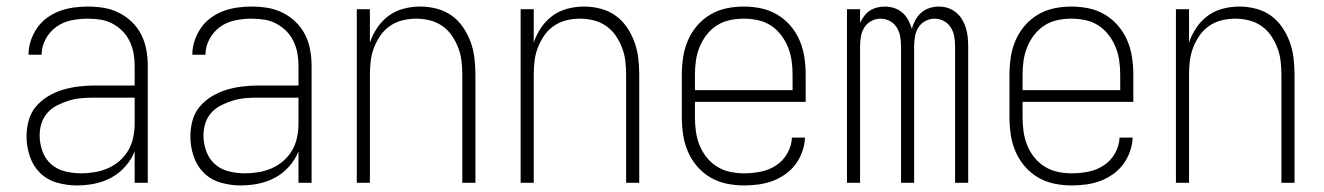

<svg xmlns="http://www.w3.org/2000/svg" viewBox="-20 -558 4040 586"><path d="M214 8Q184 8 154 -0.5Q124 -9 102.5 -30Q81 -51 71 -81Q61 -111 61 -141Q61 -166 67.5 -190Q74 -214 89.5 -232.5Q105 -251 126.5 -264Q148 -277 171.5 -284Q195 -291 219.5 -294Q244 -297 268 -297H391V-358Q391 -377 387.5 -396Q384 -415 375.5 -432.5Q367 -450 353.5 -463.5Q340 -477 323 -486Q306 -495 287 -498Q268 -501 248 -501Q223 -501 198 -496Q173 -491 152.5 -476.5Q132 -462 119.5 -439Q107 -416 107 -391H67Q67 -413 74 -434Q81 -455 93.5 -473Q106 -491 124 -504Q142 -517 162.5 -524.5Q183 -532 204.5 -535Q226 -538 248 -538Q273 -538 297 -534Q321 -530 343 -519Q365 -508 382.5 -491Q400 -474 411 -452.5Q422 -431 426.5 -406.5Q431 -382 431 -358V0H391V-96Q381 -71 362.5 -50Q344 -29 320 -16Q296 -3 269 2.5Q242 8 214 8ZM227 -29Q248 -29 269 -32.5Q290 -36 309.5 -44.5Q329 -53 345 -67Q361 -81 371.5 -99Q382 -117 386.5 -138Q391 -159 391 -180V-260H268Q249 -260 230 -258.5Q211 -257 192.5 -251.5Q174 -246 156.5 -237.5Q139 -229 126 -215Q113 -201 107 -182.5Q101 -164 101 -145Q101 -120 109.5 -96.5Q118 -73 136 -57Q154 -41 178.5 -35Q203 -29 227 -29Z M714 8Q684 8 654 -0.5Q624 -9 602.5 -30Q581 -51 571 -81Q561 -111 561 -141Q561 -166 567.5 -190Q574 -214 589.5 -232.5Q605 -251 626.5 -264Q648 -277 671.5 -284Q695 -291 719.5 -294Q744 -297 768 -297H891V-358Q891 -377 887.5 -396Q884 -415 875.5 -432.5Q867 -450 853.5 -463.5Q840 -477 823 -486Q806 -495 787 -498Q768 -501 748 -501Q723 -501 698 -496Q673 -491 652.5 -476.5Q632 -462 619.5 -439Q607 -416 607 -391H567Q567 -413 574 -434Q581 -455 593.5 -473Q606 -491 624 -504Q642 -517 662.5 -524.5Q683 -532 704.5 -535Q726 -538 748 -538Q773 -538 797 -534Q821 -530 843 -519Q865 -508 882.5 -491Q900 -474 911 -452.5Q922 -431 926.5 -406.5Q931 -382 931 -358V0H891V-96Q881 -71 862.5 -50Q844 -29 820 -16Q796 -3 769 2.5Q742 8 714 8ZM727 -29Q748 -29 769 -32.5Q790 -36 809.5 -44.5Q829 -53 845 -67Q861 -81 871.5 -99Q882 -117 886.5 -138Q891 -159 891 -180V-260H768Q749 -260 730 -258.5Q711 -257 692.5 -251.5Q674 -246 656.5 -237.5Q639 -229 626 -215Q613 -201 607 -182.5Q601 -164 601 -145Q601 -120 609.5 -96.5Q618 -73 636 -57Q654 -41 678.5 -35Q703 -29 727 -29Z M1069 0V-530H1109V-428Q1117 -452 1131.5 -473.5Q1146 -495 1166.5 -510Q1187 -525 1212 -531.5Q1237 -538 1263 -538Q1288 -538 1313 -531.5Q1338 -525 1358.5 -510.5Q1379 -496 1393.5 -474.5Q1408 -453 1416.5 -429.5Q1425 -406 1428 -380.5Q1431 -355 1431 -330V0H1391V-330Q1391 -351 1388.5 -372Q1386 -393 1378.5 -412.5Q1371 -432 1359 -449.5Q1347 -467 1329.5 -479Q1312 -491 1291.5 -496Q1271 -501 1250 -501Q1229 -501 1208.5 -496Q1188 -491 1170.5 -479Q1153 -467 1141 -449.5Q1129 -432 1121.5 -412.5Q1114 -393 1111.5 -372Q1109 -351 1109 -330V0Z M1569 0V-530H1609V-428Q1617 -452 1631.5 -473.5Q1646 -495 1666.5 -510Q1687 -525 1712 -531.5Q1737 -538 1763 -538Q1788 -538 1813 -531.5Q1838 -525 1858.5 -510.5Q1879 -496 1893.5 -474.5Q1908 -453 1916.5 -429.5Q1925 -406 1928 -380.5Q1931 -355 1931 -330V0H1891V-330Q1891 -351 1888.5 -372Q1886 -393 1878.5 -412.5Q1871 -432 1859 -449.5Q1847 -467 1829.5 -479Q1812 -491 1791.5 -496Q1771 -501 1750 -501Q1729 -501 1708.5 -496Q1688 -491 1670.5 -479Q1653 -467 1641 -449.5Q1629 -432 1621.5 -412.5Q1614 -393 1611.5 -372Q1609 -351 1609 -330V0Z M2251 8Q2224 8 2197.5 2.5Q2171 -3 2148 -16.5Q2125 -30 2107.5 -50.5Q2090 -71 2079.5 -95.5Q2069 -120 2065 -146.5Q2061 -173 2061 -200V-330Q2061 -357 2065 -383.5Q2069 -410 2079.5 -434.5Q2090 -459 2107.5 -479.5Q2125 -500 2148 -513.5Q2171 -527 2197 -532.5Q2223 -538 2250 -538Q2277 -538 2303 -532.5Q2329 -527 2352 -513.5Q2375 -500 2392.5 -479.5Q2410 -459 2420.5 -434.5Q2431 -410 2435 -383.5Q2439 -357 2439 -330V-247H2101V-200Q2101 -178 2104 -156.5Q2107 -135 2115 -115Q2123 -95 2136.5 -78Q2150 -61 2168.5 -49.5Q2187 -38 2208 -33.5Q2229 -29 2251 -29Q2276 -29 2301.5 -34Q2327 -39 2348.5 -53Q2370 -67 2383 -90Q2396 -113 2397 -138H2437Q2436 -116 2428.5 -95Q2421 -74 2408 -56.5Q2395 -39 2376.5 -26Q2358 -13 2337.5 -5.5Q2317 2 2295 5Q2273 8 2251 8ZM2399 -283V-330Q2399 -352 2396 -373Q2393 -394 2385 -414Q2377 -434 2363.5 -451.5Q2350 -469 2332 -480.5Q2314 -492 2293 -496.5Q2272 -501 2250 -501Q2228 -501 2207 -496.5Q2186 -492 2168 -480.5Q2150 -469 2136.5 -451.5Q2123 -434 2115 -414Q2107 -394 2104 -373Q2101 -352 2101 -330V-283Z M2565 0V-530H2605V-488Q2610 -499 2617.5 -509Q2625 -519 2635 -525.5Q2645 -532 2656.5 -535Q2668 -538 2680 -538Q2695 -538 2709 -533.5Q2723 -529 2734 -519.5Q2745 -510 2752 -497Q2759 -484 2763 -470Q2767 -484 2774 -497Q2781 -510 2792 -519.5Q2803 -529 2817 -533.5Q2831 -538 2845 -538Q2860 -538 2873.5 -533.5Q2887 -529 2898 -520Q2909 -511 2916.5 -498.5Q2924 -486 2928 -472.5Q2932 -459 2933.5 -445Q2935 -431 2935 -416V0H2895V-416Q2895 -431 2892.5 -446Q2890 -461 2882 -474Q2874 -487 2860.5 -494Q2847 -501 2833 -501Q2818 -501 2804.5 -494Q2791 -487 2783 -474Q2775 -461 2772.5 -446Q2770 -431 2770 -416V0H2730V-416Q2730 -431 2727.5 -446Q2725 -461 2717 -474Q2709 -487 2695.5 -494Q2682 -501 2667 -501Q2653 -501 2639.5 -494Q2626 -487 2618 -474Q2610 -461 2607.5 -446Q2605 -431 2605 -416V0Z M3251 8Q3224 8 3197.5 2.5Q3171 -3 3148 -16.5Q3125 -30 3107.5 -50.5Q3090 -71 3079.5 -95.5Q3069 -120 3065 -146.5Q3061 -173 3061 -200V-330Q3061 -357 3065 -383.5Q3069 -410 3079.5 -434.5Q3090 -459 3107.5 -479.5Q3125 -500 3148 -513.5Q3171 -527 3197 -532.5Q3223 -538 3250 -538Q3277 -538 3303 -532.5Q3329 -527 3352 -513.5Q3375 -500 3392.5 -479.5Q3410 -459 3420.5 -434.5Q3431 -410 3435 -383.5Q3439 -357 3439 -330V-247H3101V-200Q3101 -178 3104 -156.5Q3107 -135 3115 -115Q3123 -95 3136.5 -78Q3150 -61 3168.5 -49.5Q3187 -38 3208 -33.5Q3229 -29 3251 -29Q3276 -29 3301.5 -34Q3327 -39 3348.5 -53Q3370 -67 3383 -90Q3396 -113 3397 -138H3437Q3436 -116 3428.5 -95Q3421 -74 3408 -56.5Q3395 -39 3376.5 -26Q3358 -13 3337.5 -5.5Q3317 2 3295 5Q3273 8 3251 8ZM3399 -283V-330Q3399 -352 3396 -373Q3393 -394 3385 -414Q3377 -434 3363.5 -451.5Q3350 -469 3332 -480.5Q3314 -492 3293 -496.5Q3272 -501 3250 -501Q3228 -501 3207 -496.5Q3186 -492 3168 -480.5Q3150 -469 3136.5 -451.5Q3123 -434 3115 -414Q3107 -394 3104 -373Q3101 -352 3101 -330V-283Z M3569 0V-530H3609V-428Q3617 -452 3631.5 -473.5Q3646 -495 3666.5 -510Q3687 -525 3712 -531.5Q3737 -538 3763 -538Q3788 -538 3813 -531.5Q3838 -525 3858.5 -510.5Q3879 -496 3893.5 -474.5Q3908 -453 3916.5 -429.5Q3925 -406 3928 -380.5Q3931 -355 3931 -330V0H3891V-330Q3891 -351 3888.5 -372Q3886 -393 3878.5 -412.5Q3871 -432 3859 -449.5Q3847 -467 3829.5 -479Q3812 -491 3791.5 -496Q3771 -501 3750 -501Q3729 -501 3708.5 -496Q3688 -491 3670.5 -479Q3653 -467 3641 -449.5Q3629 -432 3621.5 -412.5Q3614 -393 3611.5 -372Q3609 -351 3609 -330V0Z"/></svg>

Font: iosevka_custom_sans_ss08 XLt
Style: Regular
Weight: 200
Designer: Belleve Invis
Foundry: Belleve Invis
Version: Version 10.3.0; ttfautohint (v1.8.3)